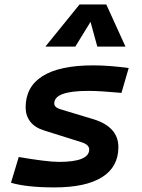

<svg xmlns="http://www.w3.org/2000/svg" viewBox="-20 -815 626 845"><path d="M219.2 9.8Q98.1 9.8 28.3 -10.7L62.5 -124Q122.1 -113.8 167.2 -108.2Q212.4 -102.5 239.3 -102.5Q372.6 -102.5 372.6 -157.2Q372.6 -178.2 338.9 -189L172.9 -241.2Q132.8 -253.9 112.8 -280.3Q92.8 -306.6 92.8 -342.3Q92.8 -433.6 168 -480.5Q243.2 -527.3 389.2 -527.3Q426.8 -527.3 466.6 -524.2Q506.3 -521 546.4 -515.6L514.6 -406.2Q471.7 -410.2 434.3 -412.6Q397 -415 368.2 -415Q218.8 -415 218.8 -359.9Q218.8 -341.8 248 -333.5L390.6 -290.5Q501 -256.8 501 -167.5Q501 -80.6 429.4 -35.4Q357.9 9.8 219.2 9.8ZM447.8 -795.4 532.2 -609.9H408.2L378.4 -718.8L311.5 -609.9H179.7L330.1 -795.4Z"/></svg>

Font: CaskaydiaCove NFP SemiBold
Style: Italic
Weight: 600
Italic angle: -10°
Designer: Aaron Bell
Foundry: Saja Typeworks
Version: Version 2111.001; VTT 6.35;Nerd Fonts 3.1.1